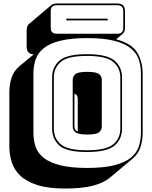

<svg xmlns="http://www.w3.org/2000/svg" viewBox="-20 -955 877 1109"><path d="M355 134Q257 134 194.5 113.5Q132 93 96.5 59Q61 25 47.5 -19Q34 -63 34 -110V-421Q34 -467 47 -506.5Q60 -546 94 -574L175 -641Q153 -642 143.5 -653.5Q134 -665 134 -687V-780Q134 -793 137.5 -802Q141 -811 148 -817L277 -926Q282 -930 290.5 -932.5Q299 -935 309 -935H656Q680 -935 691 -924Q702 -913 702 -889V-796Q702 -783 698.5 -774Q695 -765 688 -759L651 -728Q741 -704 772.5 -651.5Q804 -599 804 -530V-189Q804 -143 791 -104Q778 -65 744 -37L615 71Q580 101 517 117.5Q454 134 355 134ZM656 -760Q675 -760 683.5 -768.5Q692 -777 692 -796V-889Q692 -908 683.5 -916.5Q675 -925 656 -925H309Q290 -925 281.5 -916.5Q273 -908 273 -889V-796Q273 -777 281.5 -768.5Q290 -760 309 -760ZM363 -847H602V-837H363ZM794 -189V-530Q794 -576 780.5 -613.5Q767 -651 732.5 -678Q698 -705 637.5 -720Q577 -735 484 -735Q391 -735 330 -720Q269 -705 234.5 -678Q200 -651 186.5 -613.5Q173 -576 173 -530V-189Q173 -143 186.5 -105.5Q200 -68 234.5 -41.5Q269 -15 330 0Q391 15 484 15Q577 15 637.5 0Q698 -15 732.5 -41.5Q767 -68 780.5 -105.5Q794 -143 794 -189ZM685 -212Q685 -152 642 -114.5Q599 -77 482 -77Q365 -77 323 -114.5Q281 -152 281 -212V-507Q281 -567 323 -604.5Q365 -642 482 -642Q599 -642 642 -604.5Q685 -567 685 -507ZM291 -212Q291 -156 331 -121.5Q371 -87 482 -87Q593 -87 634 -121.5Q675 -156 675 -212V-507Q675 -563 634 -597.5Q593 -632 482 -632Q371 -632 331 -597.5Q291 -563 291 -507ZM400 -225V-494Q400 -513 415 -526.5Q430 -540 484 -540Q538 -540 553 -526.5Q568 -513 568 -494V-225Q568 -205 553 -191.5Q538 -178 484 -178Q430 -178 415 -191.5Q400 -205 400 -225ZM410 -225Q410 -215 414 -207.5Q418 -200 429 -195V-385Q429 -395 425 -402.5Q421 -410 410 -414Z"/></svg>

Font: Bungee Shade
Style: Regular
Weight: 400
Designer: David Jonathan Ross
Foundry: David Jonathan Ross
Version: Version 1.000;PS 1.0;hotconv 1.0.72;makeotf.lib2.5.5900